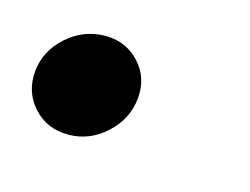

<svg xmlns="http://www.w3.org/2000/svg" viewBox="-50 -163 290 223"><g transform="rotate(15 95.5 -52.0)"><path d="M43 9Q17.5 9 1.2 -8.8Q-15 -26.5 -13 -52Q-10.5 -77.5 9.5 -95.2Q29.5 -113 55.5 -113Q80.5 -113 96.8 -95.2Q113 -77.5 110.5 -52.5Q108 -27 88.2 -9Q68.5 9 43 9Z"/></g></svg>

Font: Anybody ExtraExpanded Regular
Style: Italic
Weight: 400
Width: 8
Italic angle: -10°
Designer: Tyler Finck
Foundry: Etcetera Type Company
Version: Version 1.010; ttfautohint (v1.8.3) -l 8 -r 50 -G 200 -x 14 